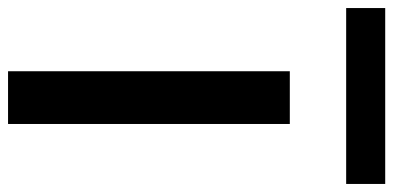

<svg xmlns="http://www.w3.org/2000/svg" viewBox="-354 -707 977 477"><g transform="rotate(90 134.5 -468.5)"><path d="M73 0V-700H204V0ZM-84 -840V-937H353V-840Z"/></g></svg>

Font: Panamera
Style: Bold
Weight: 700
Designer: Bastien Sozeau
Foundry: NBR — Bastien Sozeau
Version: Version 3.002; ttfautohint (v1.8.4.7-5d5b);gftools[0.9.33]